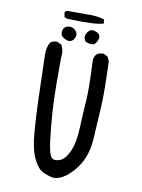

<svg xmlns="http://www.w3.org/2000/svg" viewBox="-89 -860 677 918"><g transform="rotate(10 250.0 -400.5)"><path d="M230.5 -2Q210 -5.9 184.6 -17.1Q159.2 -28.3 137.2 -72.3Q115.2 -116.2 108.4 -201.2Q101.6 -286.1 99.6 -359.9Q97.7 -433.6 93.8 -569.3Q91.8 -607.4 107.4 -634.8Q121.1 -646.5 142.6 -644.5L162.1 -634.8Q177.7 -607.4 171.9 -571.3Q170.9 -435.5 173.3 -370.6Q175.8 -305.7 182.6 -235.4Q189.5 -165 196.3 -132.3Q203.1 -99.6 214.8 -90.8Q226.6 -82 251.5 -90.8Q276.4 -99.6 295.9 -142.1Q315.4 -184.6 318.4 -258.8Q321.3 -333 325.7 -391.1Q330.1 -449.2 323.2 -588.9Q325.2 -605.5 335 -617.2Q348.6 -628.9 370.1 -627L389.6 -617.2L399.4 -596.7Q405.3 -445.3 401.4 -376.5Q397.5 -307.6 391.6 -214.8Q385.7 -122.1 332.5 -60.1Q279.3 2 230.5 -2ZM191.4 -658.2Q172.9 -663.1 162.6 -672.4Q152.3 -681.6 154.3 -697.8Q156.2 -713.9 168 -721.2Q179.7 -728.5 194.8 -725.6Q210 -722.7 219.7 -709.5Q229.5 -696.3 221.2 -677.2Q212.9 -658.2 191.4 -658.2ZM275.4 -668Q263.7 -681.6 266.1 -695.8Q268.6 -710 281.2 -722.2Q293.9 -734.4 317.4 -723.6Q340.8 -712.9 333 -689.9Q325.2 -667 313 -663.1Q300.8 -659.2 275.4 -668ZM168 -761.7 154.3 -767.6 150.4 -789.1 154.3 -794.9 160.2 -798.8H257.8Q303.7 -800.8 342.8 -789.1L344.7 -769.5Q305.7 -755.9 168 -761.7Z"/></g></svg>

Font: NaikaiFont
Style: Regular
Weight: 400
Version: Version 1.67